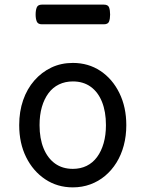

<svg xmlns="http://www.w3.org/2000/svg" viewBox="-20 -791 629 830"><path d="M295 19Q228 19 175.5 -16Q123 -51 93 -111.5Q63 -172 63 -250Q63 -309 80 -358Q97 -407 128.5 -443Q160 -479 202 -499Q244 -519 295 -519Q362 -519 414 -484.5Q466 -450 496 -389Q526 -328 526 -250Q526 -203 515 -162Q504 -121 483.5 -88Q463 -55 434.5 -31Q406 -7 370.5 6Q335 19 295 19ZM295 -61Q328 -61 354.5 -74Q381 -87 399.5 -112Q418 -137 428 -172Q438 -207 438 -250Q438 -308 421 -350.5Q404 -393 372 -416Q340 -439 295 -439Q262 -439 235 -426Q208 -413 189.5 -388Q171 -363 161 -328.5Q151 -294 151 -250Q151 -192 168.5 -149.5Q186 -107 218 -84Q250 -61 295 -61ZM161 -686Q144 -686 139 -698Q134 -710 134 -728Q134 -747 139 -759Q144 -771 161 -771H429Q447 -771 451.5 -759Q456 -747 456 -728Q456 -710 451.5 -698Q447 -686 429 -686Z"/></svg>

Font: Playwrite BE WAL
Style: Regular
Weight: 400
Designer: Veronika Burian, José Scaglione
Foundry: TypeTogether
Version: Version 1.002